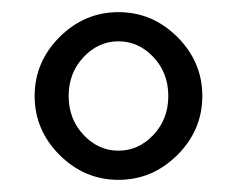

<svg xmlns="http://www.w3.org/2000/svg" viewBox="-20 -700 390 316"><path d="M78 -445Q37 -486 37 -542Q37 -598 78 -639Q119 -680 175 -680Q231 -680 272 -639Q313 -598 313 -542Q313 -486 272 -445Q231 -404 175 -404Q119 -404 78 -445ZM117.5 -606Q93 -580 93 -542Q93 -504 117.5 -478Q142 -452 175 -452Q208 -452 232.5 -478Q257 -504 257 -542Q257 -580 232.5 -606Q208 -632 175 -632Q142 -632 117.5 -606Z"/></svg>

Font: Linguistics Pro
Style: Regular
Weight: 400
Designer: Stefan Peev, Context Ltd
Foundry: Stefan Peev, Context Ltd
Version: Version 001.000